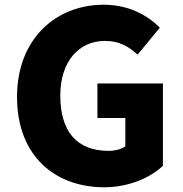

<svg xmlns="http://www.w3.org/2000/svg" viewBox="-20 -778 773 812"><path d="M421 14C525 14 617 -27 669 -77V-425H392V-279H510V-159C494 -147 466 -140 440 -140C301 -140 235 -226 235 -374C235 -519 314 -605 424 -605C486 -605 525 -580 562 -547L656 -661C605 -712 527 -758 418 -758C219 -758 52 -616 52 -368C52 -116 215 14 421 14Z"/></svg>

Font: ChiuKong Gothic MN Heavy
Style: Regular
Weight: 900
Designer: Ryoko NISHIZUKA 西塚涼子 (kana, bopomofo & ideographs); Paul D. Hunt (Latin, Greek & Cyrillic); Sandoll Communications 산돌커뮤니
Foundry: Adobe
Version: Version 1.300